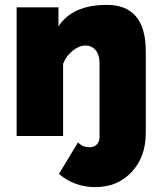

<svg xmlns="http://www.w3.org/2000/svg" viewBox="-20 -556 660 785"><path d="M370 209Q284 209 221 155L299 26Q317 46 346 46Q365 46 376 34.5Q387 23 387 3V-296Q387 -333 370.5 -351.5Q354 -370 329 -370Q304 -370 277 -348.5Q250 -327 238 -295V0H48V-526H219V-448Q276 -536 417 -536Q576 -536 576 -346V-12Q576 86 518 147.5Q460 209 370 209Z"/></svg>

Font: Raleway
Style: Heavy
Weight: 900
Designer: Matt McInerney, Pablo Impallari, Rodrigo Fuenzalida
Foundry: Matt McInerney, Pablo Impallari, Rodrigo Fuenzalida
Version: Version 2.001